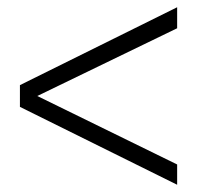

<svg xmlns="http://www.w3.org/2000/svg" viewBox="-20 -577 584 530"><path d="M83 -312 469 -123V-67L35 -282V-342L469 -557V-499Z"/></svg>

Font: Kolar Light
Style: Regular
Weight: 300
Designer: Ramakrishna Saiteja (Kannada); Shiva Nallaperumal (Latin)
Foundry: Indian Type Foundry
Version: Version 1.001;PS 1.0;hotconv 1.0.88;makeotf.lib2.5.647800